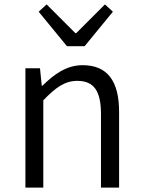

<svg xmlns="http://www.w3.org/2000/svg" viewBox="-20 -849 645 869"><path d="M95 0H176V-395C232 -453 273 -483 330 -483C405 -483 437 -437 437 -333V0H519V-343C519 -481 467 -554 354 -554C280 -554 224 -512 172 -461H169L161 -540H95ZM283 -640H363L491 -796L455 -829L325 -699H321L191 -829L155 -796Z"/></svg>

Font: Noto Sans CJK JP DemiLight
Style: Regular
Weight: 350
Designer: Ryoko NISHIZUKA (kana & ideographs); Paul D. Hunt (Latin, Greek & Cyrillic); Wenlong ZHANG (bopomofo); Sandoll Communica
Foundry: Adobe Systems Incorporated
Version: Version 1.004;PS 1.004;hotconv 1.0.82;makeotf.lib2.5.63406